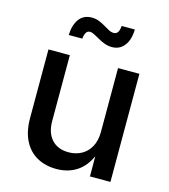

<svg xmlns="http://www.w3.org/2000/svg" viewBox="-112 -833 818 928"><g transform="rotate(15 297.5 -368.5)"><path d="M255.9 7.3Q200.7 7.3 158.7 -15.9Q116.7 -39.1 93.3 -85Q69.8 -130.9 69.8 -198.2V-541H176.8V-211.4Q176.8 -152.3 207.3 -119.1Q237.8 -85.9 291.5 -85.9Q327.6 -85.9 356.2 -101.6Q384.8 -117.2 401.4 -147.7Q418 -178.2 418 -221.7V-541H524.9V0H422.4L421.9 -132.8H434.6Q410.2 -59.6 364.5 -26.1Q318.8 7.3 255.9 7.3ZM362.8 -631.3Q343.3 -631.3 325.4 -637.9Q307.6 -644.5 292.5 -653.3Q277.3 -662.1 264.6 -668.7Q252 -675.3 241.7 -675.3Q228.5 -675.3 221.9 -662.6Q215.3 -649.9 214.4 -633.8H146.5Q147.9 -683.6 169.9 -713.9Q191.9 -744.1 232.9 -744.1Q253.4 -744.1 270 -737.3Q286.6 -730.5 301 -721.9Q315.4 -713.4 328.1 -706.5Q340.8 -699.7 353 -699.7Q366.7 -699.7 373.5 -710Q380.4 -720.2 382.3 -742.2H448.2Q447.3 -690.9 424.3 -661.1Q401.4 -631.3 362.8 -631.3Z"/></g></svg>

Font: Inter 17pt Medium
Style: Regular
Weight: 500
Version: Version 4.001;git-66647c0bb